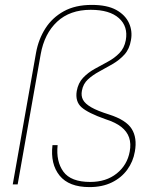

<svg xmlns="http://www.w3.org/2000/svg" viewBox="-20 -752 633 783"><path d="M345 11Q261 11 223 -36Q185 -83 194 -160H215Q208 -94 238.5 -52Q269 -10 348 -10Q413 -10 456 -44.5Q499 -79 509 -134Q515 -166 506.5 -191Q498 -216 474.5 -234.5Q451 -253 410 -266Q339 -291 312.5 -314.5Q286 -338 293 -381Q299 -414 319 -435Q339 -456 366 -471Q393 -486 420 -500.5Q447 -515 467 -535.5Q487 -556 493 -588Q503 -644 465 -678Q427 -712 350 -712Q265 -712 213 -663.5Q161 -615 146 -531L52 0H32L127 -537Q137 -592 165 -636Q193 -680 240 -706Q287 -732 354 -732Q417 -732 454 -711.5Q491 -691 506 -658Q521 -625 514 -588Q508 -552 487.5 -529.5Q467 -507 439.5 -491Q412 -475 385 -460.5Q358 -446 338.5 -428Q319 -410 314 -382Q310 -361 318.5 -345Q327 -329 352 -314.5Q377 -300 425 -285Q494 -263 517 -226.5Q540 -190 530 -134Q523 -93 499 -60Q475 -27 436 -8Q397 11 345 11Z"/></svg>

Font: DM Sans 20pt Thin
Style: Italic
Weight: 250
Italic angle: -10°
Version: Version 4.004;gftools[0.9.30]